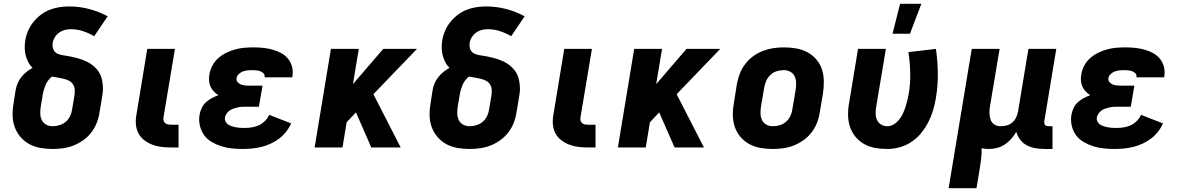

<svg xmlns="http://www.w3.org/2000/svg" viewBox="-20 -778 6240 1013"><path d="M258 8Q225 8 193.5 2.5Q162 -3 135 -17.5Q108 -32 88 -55.5Q68 -79 57.5 -108Q47 -137 46.5 -169.5Q46 -202 52 -235L62 -300Q65 -318 72 -336Q79 -354 91.5 -370Q104 -386 119.5 -398.5Q135 -411 152 -420Q138 -433 129.5 -449.5Q121 -466 116 -484.5Q111 -503 110.5 -523Q110 -543 113 -563Q117 -589 127.5 -614Q138 -639 155 -660.5Q172 -682 194 -699Q216 -716 241.5 -726Q267 -736 292.5 -740Q318 -744 344 -744Q399 -744 450.5 -730.5Q502 -717 548 -692L477 -587Q450 -603 418.5 -613.5Q387 -624 353 -624Q338 -624 322 -620Q306 -616 292 -606Q278 -596 269 -581Q260 -566 258 -551Q255 -533 261.5 -517.5Q268 -502 283 -495Q298 -488 315 -486Q332 -484 348.5 -480.5Q365 -477 381 -473Q397 -469 412.5 -463.5Q428 -458 442.5 -450.5Q457 -443 469.5 -433Q482 -423 492.5 -410.5Q503 -398 509.5 -383.5Q516 -369 519 -352.5Q522 -336 523 -319Q524 -302 521.5 -284.5Q519 -267 516 -250L505 -185Q501 -157 490.5 -130Q480 -103 462 -79.5Q444 -56 419.5 -38.5Q395 -21 368.5 -10.5Q342 0 313.5 4Q285 8 258 8ZM258 -112Q276 -112 295 -118Q314 -124 328.5 -137Q343 -150 351 -168Q359 -186 361 -204L372 -269Q375 -286 374.5 -302Q374 -318 366.5 -331Q359 -344 345 -351.5Q331 -359 316 -362.5Q301 -366 285 -368.5Q269 -371 254 -374Q243 -365 234.5 -354Q226 -343 221 -331Q216 -319 212 -306Q208 -293 206 -281L195 -216Q192 -197 192.5 -178.5Q193 -160 200.5 -144.5Q208 -129 223.5 -120.5Q239 -112 258 -112Z M922 0H882Q856 0 831 -3Q806 -6 783 -15Q760 -24 740.5 -39Q721 -54 710 -75.5Q699 -97 697 -122.5Q695 -148 700 -174L757 -520H903L842 -155Q841 -147 844 -139.5Q847 -132 852.5 -127.5Q858 -123 866.5 -121.5Q875 -120 883 -120H922Z M1262 8Q1232 8 1203 5Q1174 2 1147.5 -6.5Q1121 -15 1097 -29Q1073 -43 1057 -65Q1041 -87 1034.5 -115Q1028 -143 1033 -173Q1036 -190 1044 -207.5Q1052 -225 1066 -238Q1080 -251 1097 -260Q1114 -269 1132 -276Q1119 -284 1108 -295.5Q1097 -307 1090.5 -321.5Q1084 -336 1083 -352.5Q1082 -369 1085 -386Q1089 -410 1101 -432.5Q1113 -455 1132.5 -472Q1152 -489 1175 -500Q1198 -511 1221.5 -517.5Q1245 -524 1269.5 -526Q1294 -528 1317 -528Q1343 -528 1368 -525.5Q1393 -523 1417 -516.5Q1441 -510 1462.5 -498.5Q1484 -487 1499 -469Q1514 -451 1520.5 -427Q1527 -403 1523 -377L1522 -370H1376V-371Q1378 -383 1370.5 -391Q1363 -399 1352.5 -402.5Q1342 -406 1330.5 -407Q1319 -408 1307 -408Q1296 -408 1284 -406.5Q1272 -405 1260.5 -400.5Q1249 -396 1239.5 -387Q1230 -378 1228 -366Q1226 -354 1233.5 -345Q1241 -336 1251.5 -332Q1262 -328 1274 -327Q1286 -326 1298 -326H1365L1346 -215H1279Q1268 -215 1257 -214.5Q1246 -214 1235 -211.5Q1224 -209 1213 -205.5Q1202 -202 1192.5 -195.5Q1183 -189 1176 -179Q1169 -169 1167 -159Q1165 -147 1170 -137Q1175 -127 1184 -121Q1193 -115 1204 -111.5Q1215 -108 1226 -106Q1237 -104 1248.5 -103.5Q1260 -103 1272 -103Q1290 -103 1309 -106Q1328 -109 1345.5 -117Q1363 -125 1377.5 -139.5Q1392 -154 1400 -172L1516 -127Q1506 -104 1489.5 -83Q1473 -62 1452.5 -46.5Q1432 -31 1408 -20Q1384 -9 1359.5 -3Q1335 3 1310.5 5.5Q1286 8 1262 8Z M1939 0 1858 -185 1809 -133 1787 0H1640L1726 -520H1873L1842 -334L2002 -520H2180L1950 -281L2094 0Z M2458 8Q2425 8 2393.5 2.5Q2362 -3 2335 -17.5Q2308 -32 2288 -55.5Q2268 -79 2257.5 -108Q2247 -137 2246.5 -169.5Q2246 -202 2252 -235L2262 -300Q2265 -318 2272 -336Q2279 -354 2291.5 -370Q2304 -386 2319.5 -398.5Q2335 -411 2352 -420Q2338 -433 2329.5 -449.5Q2321 -466 2316 -484.5Q2311 -503 2310.5 -523Q2310 -543 2313 -563Q2317 -589 2327.5 -614Q2338 -639 2355 -660.5Q2372 -682 2394 -699Q2416 -716 2441.5 -726Q2467 -736 2492.5 -740Q2518 -744 2544 -744Q2599 -744 2650.5 -730.5Q2702 -717 2748 -692L2677 -587Q2650 -603 2618.5 -613.5Q2587 -624 2553 -624Q2538 -624 2522 -620Q2506 -616 2492 -606Q2478 -596 2469 -581Q2460 -566 2458 -551Q2455 -533 2461.5 -517.5Q2468 -502 2483 -495Q2498 -488 2515 -486Q2532 -484 2548.5 -480.5Q2565 -477 2581 -473Q2597 -469 2612.5 -463.5Q2628 -458 2642.5 -450.5Q2657 -443 2669.5 -433Q2682 -423 2692.5 -410.5Q2703 -398 2709.5 -383.5Q2716 -369 2719 -352.5Q2722 -336 2723 -319Q2724 -302 2721.5 -284.5Q2719 -267 2716 -250L2705 -185Q2701 -157 2690.5 -130Q2680 -103 2662 -79.5Q2644 -56 2619.5 -38.5Q2595 -21 2568.5 -10.5Q2542 0 2513.5 4Q2485 8 2458 8ZM2458 -112Q2476 -112 2495 -118Q2514 -124 2528.5 -137Q2543 -150 2551 -168Q2559 -186 2561 -204L2572 -269Q2575 -286 2574.5 -302Q2574 -318 2566.5 -331Q2559 -344 2545 -351.5Q2531 -359 2516 -362.5Q2501 -366 2485 -368.5Q2469 -371 2454 -374Q2443 -365 2434.5 -354Q2426 -343 2421 -331Q2416 -319 2412 -306Q2408 -293 2406 -281L2395 -216Q2392 -197 2392.5 -178.5Q2393 -160 2400.5 -144.5Q2408 -129 2423.5 -120.5Q2439 -112 2458 -112Z M3122 0H3082Q3056 0 3031 -3Q3006 -6 2983 -15Q2960 -24 2940.5 -39Q2921 -54 2910 -75.5Q2899 -97 2897 -122.5Q2895 -148 2900 -174L2957 -520H3103L3042 -155Q3041 -147 3044 -139.5Q3047 -132 3052.5 -127.5Q3058 -123 3066.5 -121.5Q3075 -120 3083 -120H3122Z M3539 0 3458 -185 3409 -133 3387 0H3240L3326 -520H3473L3442 -334L3602 -520H3780L3550 -281L3694 0Z M4057 8Q4024 8 3992.5 2.5Q3961 -3 3934 -17.5Q3907 -32 3887 -55.5Q3867 -79 3857 -108Q3847 -137 3846.5 -169.5Q3846 -202 3852 -235L3868 -335Q3873 -363 3883.5 -390Q3894 -417 3912 -440.5Q3930 -464 3954 -481.5Q3978 -499 4005.5 -509.5Q4033 -520 4060.5 -524Q4088 -528 4116 -528Q4149 -528 4180.5 -522.5Q4212 -517 4239.5 -502.5Q4267 -488 4287 -464.5Q4307 -441 4316.5 -412Q4326 -383 4326.5 -350.5Q4327 -318 4322 -285L4305 -185Q4301 -157 4290.5 -130Q4280 -103 4262 -79.5Q4244 -56 4219.5 -38.5Q4195 -21 4168 -10.5Q4141 0 4113 4Q4085 8 4057 8ZM4057 -112Q4076 -112 4094.5 -117.5Q4113 -123 4128 -136.5Q4143 -150 4151 -168Q4159 -186 4161 -204L4178 -304Q4181 -323 4180.5 -341.5Q4180 -360 4172.5 -375.5Q4165 -391 4149.5 -399.5Q4134 -408 4116 -408Q4097 -408 4078.5 -402.5Q4060 -397 4045.5 -383.5Q4031 -370 4023 -352Q4015 -334 4012 -316L3995 -216Q3992 -197 3992.5 -178.5Q3993 -160 4000.5 -144.5Q4008 -129 4023.5 -120.5Q4039 -112 4057 -112Z M4661 8Q4629 8 4597.5 2.5Q4566 -3 4539.5 -18Q4513 -33 4493.5 -56.5Q4474 -80 4464.5 -109Q4455 -138 4454.5 -170.5Q4454 -203 4460 -235L4507 -520H4654L4603 -216Q4600 -198 4600 -179.5Q4600 -161 4607 -145.5Q4614 -130 4628.5 -121Q4643 -112 4661 -112Q4679 -112 4695 -121.5Q4711 -131 4723 -146Q4735 -161 4743 -177.5Q4751 -194 4756.5 -211Q4762 -228 4766.5 -245.5Q4771 -263 4774 -280Q4784 -337 4782.5 -393Q4781 -449 4773 -503L4918 -520Q4927 -458 4928 -393Q4929 -328 4918 -262Q4913 -230 4903.5 -198Q4894 -166 4878.5 -135Q4863 -104 4840.5 -76.5Q4818 -49 4789 -29.5Q4760 -10 4726.5 -1Q4693 8 4661 8ZM4689 -600 4729 -758H4841L4781 -600Z M4985 215 5107 -520H5254L5203 -216Q5200 -198 5200.5 -180Q5201 -162 5206.5 -146.5Q5212 -131 5226 -121.5Q5240 -112 5258 -112Q5274 -112 5290.5 -116Q5307 -120 5320 -131Q5333 -142 5340.5 -157Q5348 -172 5351 -188L5406 -520H5553L5490 -140Q5489 -134 5489.5 -128.5Q5490 -123 5493.5 -119Q5497 -115 5502 -113.5Q5507 -112 5513 -112H5533V8H5493Q5468 8 5443.5 4Q5419 0 5398 -11Q5377 -22 5362.5 -41Q5348 -60 5342 -83Q5331 -63 5315.5 -45.5Q5300 -28 5281 -15.5Q5262 -3 5240 2.5Q5218 8 5197 8Q5187 8 5178 7Q5169 6 5159 4Q5160 30 5157 56Q5154 82 5150 107L5132 215Z M5862 8Q5832 8 5803 5Q5774 2 5747.5 -6.5Q5721 -15 5697 -29Q5673 -43 5657 -65Q5641 -87 5634.5 -115Q5628 -143 5633 -173Q5636 -190 5644 -207.5Q5652 -225 5666 -238Q5680 -251 5697 -260Q5714 -269 5732 -276Q5719 -284 5708 -295.5Q5697 -307 5690.5 -321.5Q5684 -336 5683 -352.5Q5682 -369 5685 -386Q5689 -410 5701 -432.5Q5713 -455 5732.5 -472Q5752 -489 5775 -500Q5798 -511 5821.5 -517.5Q5845 -524 5869.5 -526Q5894 -528 5917 -528Q5943 -528 5968 -525.5Q5993 -523 6017 -516.5Q6041 -510 6062.5 -498.5Q6084 -487 6099 -469Q6114 -451 6120.5 -427Q6127 -403 6123 -377L6122 -370H5976V-371Q5978 -383 5970.5 -391Q5963 -399 5952.5 -402.5Q5942 -406 5930.5 -407Q5919 -408 5907 -408Q5896 -408 5884 -406.5Q5872 -405 5860.5 -400.5Q5849 -396 5839.5 -387Q5830 -378 5828 -366Q5826 -354 5833.5 -345Q5841 -336 5851.5 -332Q5862 -328 5874 -327Q5886 -326 5898 -326H5965L5946 -215H5879Q5868 -215 5857 -214.5Q5846 -214 5835 -211.5Q5824 -209 5813 -205.5Q5802 -202 5792.5 -195.5Q5783 -189 5776 -179Q5769 -169 5767 -159Q5765 -147 5770 -137Q5775 -127 5784 -121Q5793 -115 5804 -111.5Q5815 -108 5826 -106Q5837 -104 5848.5 -103.5Q5860 -103 5872 -103Q5890 -103 5909 -106Q5928 -109 5945.5 -117Q5963 -125 5977.5 -139.5Q5992 -154 6000 -172L6116 -127Q6106 -104 6089.5 -83Q6073 -62 6052.5 -46.5Q6032 -31 6008 -20Q5984 -9 5959.5 -3Q5935 3 5910.5 5.5Q5886 8 5862 8Z"/></svg>

Font: Iosevka Aile Heavy
Style: Italic
Weight: 900
Italic angle: -9°
Designer: Belleve Invis
Foundry: Belleve Invis
Version: Version 31.1.0; ttfautohint (v1.8.4)